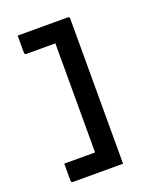

<svg xmlns="http://www.w3.org/2000/svg" viewBox="-160 -854 920 1095"><g transform="rotate(-20 300.0 -307.0)"><path d="M80 -753H384Q395 -753 395 -742V139H91Q80 139 80 128V24H267V-638H91Q80 -638 80 -649Z"/></g></svg>

Font: Recursive Mn Lnr St SmB
Style: Regular
Weight: 600
Monospace: yes
Version: Version 1.079;hotconv 1.0.112;makeotfexe 2.5.65598; ttfautoh